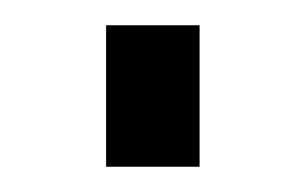

<svg xmlns="http://www.w3.org/2000/svg" viewBox="-20 -132 242 152"><path d="M64 0V-112H138V0Z"/></svg>

Font: Boldmen Medium
Style: Regular
Weight: 400
Designer: Matt McInerney, Pablo Impallari, Rodrigo Fuenzalida
Foundry: LIVING CONCEPT
Version: Version 1.000